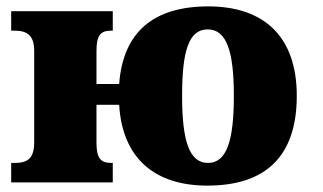

<svg xmlns="http://www.w3.org/2000/svg" viewBox="-20 -571 1010 601"><path d="M629 10C813 10 909 -83 909 -271C909 -459 804 -551 632 -551C461 -551 365 -471 353 -308H282V-411C282 -460 294 -475 328 -475H333V-536H15V-475H26C64 -475 87 -461 87 -412V-125C87 -74 65 -61 26 -61H15V0H333V-61H329C296 -61 282 -74 282 -125V-243H353C363 -74 466 10 629 10ZM631 -61C571 -61 550 -134 550 -271C550 -409 570 -479 630 -479C690 -479 712 -409 712 -271C712 -134 691 -61 631 -61Z"/></svg>

Font: UArctic Serif Black
Style: Regular
Weight: 900
Designer: Customization by Puisto advertising & original work Monotype Design Team
Foundry: Monotype Imaging Inc.
Version: Version 2.004